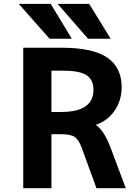

<svg xmlns="http://www.w3.org/2000/svg" viewBox="-20 -982 711 1004"><path d="M249 -280.3V2H101.6V-732.4H302.7Q465.8 -732.4 541 -680.7Q616.2 -628.9 616.2 -526.4Q616.2 -455.1 577.1 -400.4Q540 -348.6 480.5 -329.1Q523.4 -300.8 556.6 -213.9L637.7 2H484.4L408.2 -207Q391.6 -252 370.1 -266.1Q348.6 -280.3 296.9 -280.3ZM312.5 -612.3H249V-396.5H299.8Q468.8 -396.5 468.8 -512.7Q468.8 -564.5 433.1 -588.4Q397.5 -612.3 312.5 -612.3ZM446.3 -961.9 558.6 -779.3H440.4L281.2 -961.9ZM245.1 -961.9 355.5 -779.3H239.3L78.1 -961.9Z"/></svg>

Font: Gen Shin Gothic Bold
Style: Bold
Weight: 700
Designer: [Source Han Sans]
Ryoko NISHIZUKA  (kana & ideographs); Paul D. Hunt (Latin, Greek & Cyrillic); Wenlong ZHANG  (bopomofo
Version: Version 1.002.20150607